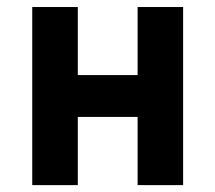

<svg xmlns="http://www.w3.org/2000/svg" viewBox="-20 -538 626 558"><path d="M379.9 0V-198.2H206.1V0H73.7V-517.6H206.1V-319.8H379.9V-517.6H512.2V0Z"/></svg>

Font: Cascadia Mono
Style: Bold
Weight: 700
Monospace: yes
Designer: Aaron Bell
Foundry: Saja Typeworks
Version: Version 2404.023; ttfautohint (v1.8.4)